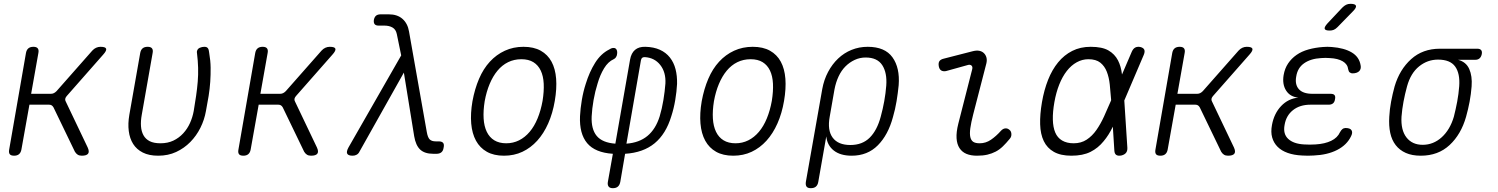

<svg xmlns="http://www.w3.org/2000/svg" viewBox="-20 -805 7840 1005"><path d="M54 10Q37 10 31 2Q25 -6 28 -22L116 -528Q119 -544 128.5 -552Q138 -560 155 -560Q171 -560 177.5 -552Q184 -544 181 -528L143 -314H246Q255 -314 262 -317.5Q269 -321 276 -328L463 -540Q472 -550 483 -555Q494 -560 506 -560Q532 -560 535.5 -550Q539 -540 520 -519L329 -302Q323 -295 321.5 -288Q320 -281 324 -274L439 -33Q449 -11 441 -0.5Q433 10 408 10Q395 10 386.5 4.5Q378 -1 372 -11L260 -243Q256 -250 250.5 -253.5Q245 -257 237 -257H134L92 -22Q89 -6 79.5 2Q70 10 54 10Z M714 -528Q717 -544 726.5 -552Q736 -560 753 -560Q769 -560 775.5 -552Q782 -544 779 -528L722 -204Q716 -171 718 -144Q720 -117 731 -97Q742 -77 763.5 -66Q785 -55 820 -55Q858 -55 887.5 -69Q917 -83 939 -107Q961 -131 974.5 -161Q988 -191 994 -224Q1001 -266 1006.5 -303.5Q1012 -341 1015 -377.5Q1018 -414 1017 -450.5Q1016 -487 1011 -528Q1011 -530 1010.5 -532.5Q1010 -535 1011 -537Q1014 -550 1026 -555Q1038 -560 1049 -560Q1058 -560 1062.5 -557.5Q1067 -555 1069.5 -550.5Q1072 -546 1073 -540.5Q1074 -535 1075 -528Q1082 -488 1082.5 -451Q1083 -414 1080.5 -377Q1078 -340 1072 -302.5Q1066 -265 1058 -224Q1050 -178 1029 -136Q1008 -94 976 -61.5Q944 -29 902 -9.5Q860 10 808 10Q760 10 727.5 -6.5Q695 -23 677 -51.5Q659 -80 654 -119Q649 -158 657 -204Z M1254 10Q1237 10 1231 2Q1225 -6 1228 -22L1316 -528Q1319 -544 1328.5 -552Q1338 -560 1355 -560Q1371 -560 1377.5 -552Q1384 -544 1381 -528L1343 -314H1446Q1455 -314 1462 -317.5Q1469 -321 1476 -328L1663 -540Q1672 -550 1683 -555Q1694 -560 1706 -560Q1732 -560 1735.5 -550Q1739 -540 1720 -519L1529 -302Q1523 -295 1521.5 -288Q1520 -281 1524 -274L1639 -33Q1649 -11 1641 -0.5Q1633 10 1608 10Q1595 10 1586.5 4.5Q1578 -1 1572 -11L1460 -243Q1456 -250 1450.5 -253.5Q1445 -257 1437 -257H1334L1292 -22Q1289 -6 1279.5 2Q1270 10 1254 10Z M1862 -12Q1857 -1 1847.5 4.5Q1838 10 1826 10Q1803 10 1797.5 -0.5Q1792 -11 1804 -33L2080 -515L2057 -627Q2052 -651 2034.5 -661Q2017 -671 1992 -671H1962Q1947 -671 1941 -678.5Q1935 -686 1937 -701Q1940 -716 1948.5 -723Q1957 -730 1973 -730H2015Q2060 -730 2087 -706Q2114 -682 2121 -640L2214 -114Q2219 -85 2229.5 -75Q2240 -65 2261 -65H2276Q2293 -65 2299.5 -57Q2306 -49 2302 -32Q2300 -16 2290.5 -8Q2281 0 2265 0H2248Q2203 0 2179.5 -22Q2156 -44 2148 -92L2094 -425Z M2618 10Q2565 10 2528.5 -10.5Q2492 -31 2471.5 -68.5Q2451 -106 2446.5 -158.5Q2442 -211 2453 -275Q2465 -340 2487.5 -392.5Q2510 -445 2544 -482Q2578 -519 2622.5 -539.5Q2667 -560 2720 -560Q2774 -560 2810.5 -539.5Q2847 -519 2867 -482Q2887 -445 2891 -393Q2895 -341 2884 -277Q2873 -212 2849.5 -159Q2826 -106 2792 -68.5Q2758 -31 2714.5 -10.5Q2671 10 2618 10ZM2630 -55Q2666 -55 2697 -70.5Q2728 -86 2752.5 -115Q2777 -144 2794 -185.5Q2811 -227 2820 -277Q2828 -327 2826 -367Q2824 -407 2810.5 -435.5Q2797 -464 2772 -479.5Q2747 -495 2709 -495Q2671 -495 2639.5 -479.5Q2608 -464 2584 -435Q2560 -406 2543 -365.5Q2526 -325 2517 -275Q2509 -225 2511.5 -184.5Q2514 -144 2528 -115Q2542 -86 2567.5 -70.5Q2593 -55 2630 -55Z M3188 180Q3171 180 3165 170.5Q3159 161 3162 146L3188 0Q3095 -6 3053.5 -55.5Q3012 -105 3016 -197Q3018 -237 3025.5 -281.5Q3033 -326 3046 -366Q3065 -428 3095 -476Q3125 -524 3169 -546Q3179 -553 3188 -554Q3197 -555 3202.5 -551Q3208 -547 3210 -538Q3212 -529 3209 -516Q3207 -510 3203.5 -504.5Q3200 -499 3192 -495Q3163 -482 3142 -447.5Q3121 -413 3108 -368Q3095 -327 3087 -281.5Q3079 -236 3077 -196Q3074 -129 3103.5 -93.5Q3133 -58 3201 -53L3278 -493Q3284 -527 3304 -544Q3324 -561 3358 -560Q3402 -559 3434 -544.5Q3466 -530 3486.5 -504Q3507 -478 3516 -443Q3525 -408 3524 -366Q3522 -326 3514.5 -281.5Q3507 -237 3494 -197Q3466 -104 3406.5 -55Q3347 -6 3252 0L3227 146Q3224 163 3214.5 171.5Q3205 180 3188 180ZM3335 -490 3259 -53Q3326 -58 3369 -93.5Q3412 -129 3433 -196Q3445 -236 3452.5 -281.5Q3460 -327 3463 -368Q3466 -427 3436 -465Q3406 -503 3355 -506Q3346 -506 3341.5 -502.5Q3337 -499 3335 -490Z M3818 10Q3765 10 3728.5 -10.5Q3692 -31 3671.5 -68.5Q3651 -106 3646.5 -158.5Q3642 -211 3653 -275Q3665 -340 3687.5 -392.5Q3710 -445 3744 -482Q3778 -519 3822.5 -539.5Q3867 -560 3920 -560Q3974 -560 4010.5 -539.5Q4047 -519 4067 -482Q4087 -445 4091 -393Q4095 -341 4084 -277Q4073 -212 4049.5 -159Q4026 -106 3992 -68.5Q3958 -31 3914.5 -10.5Q3871 10 3818 10ZM3830 -55Q3866 -55 3897 -70.5Q3928 -86 3952.5 -115Q3977 -144 3994 -185.5Q4011 -227 4020 -277Q4028 -327 4026 -367Q4024 -407 4010.5 -435.5Q3997 -464 3972 -479.5Q3947 -495 3909 -495Q3871 -495 3839.5 -479.5Q3808 -464 3784 -435Q3760 -406 3743 -365.5Q3726 -325 3717 -275Q3709 -225 3711.5 -184.5Q3714 -144 3728 -115Q3742 -86 3767.5 -70.5Q3793 -55 3830 -55Z M4224 180Q4208 180 4202 172Q4196 164 4198 148L4284 -339Q4293 -388 4314.5 -428.5Q4336 -469 4367 -498.5Q4398 -528 4437.5 -544Q4477 -560 4522 -560Q4612 -560 4651.5 -505Q4691 -450 4684 -359Q4680 -318 4673 -275.5Q4666 -233 4654 -192Q4629 -99 4575 -44.5Q4521 10 4438 10Q4379 10 4344.5 -17Q4310 -44 4305 -91L4263 148Q4260 164 4250.5 172Q4241 180 4224 180ZM4431 -46Q4494 -46 4532.5 -84.5Q4571 -123 4590 -194Q4601 -234 4608.5 -275.5Q4616 -317 4619 -357Q4624 -424 4598 -464Q4572 -504 4511 -504Q4481 -504 4454 -491.5Q4427 -479 4405.5 -457.5Q4384 -436 4369.5 -405Q4355 -374 4348 -337L4323 -194Q4310 -123 4338.5 -84.5Q4367 -46 4431 -46Z M4932 -433Q4917 -430 4907 -436Q4897 -442 4894 -458Q4891 -475 4897 -484.5Q4903 -494 4920 -498L5072 -537Q5092 -542 5106.5 -539Q5121 -536 5130.5 -526.5Q5140 -517 5143.5 -503.5Q5147 -490 5143 -473L5074 -206Q5063 -163 5059 -134Q5055 -105 5059 -87.5Q5063 -70 5074.5 -62.5Q5086 -55 5108 -55Q5140 -55 5167 -73.5Q5194 -92 5219 -120Q5230 -132 5242 -133Q5254 -134 5263 -126Q5273 -119 5274 -104Q5275 -89 5265 -78Q5247 -56 5229.5 -39Q5212 -22 5192 -11.5Q5172 -1 5148.5 4.5Q5125 10 5094 10Q5062 10 5039 0.5Q5016 -9 5002.5 -29.5Q4989 -50 4987 -81.5Q4985 -113 4996 -157L5069 -443Q5072 -456 5065 -462Q5058 -468 5047 -465Z M5881 -32Q5882 -15 5874 -5Q5866 5 5849 9Q5832 12 5823 6Q5814 0 5813 -16L5805 -142Q5784 -98 5757 -66Q5728 -30 5688 -10Q5648 10 5588 10Q5532 10 5496.5 -10Q5461 -30 5443.5 -66.5Q5426 -103 5424.5 -154.5Q5423 -206 5434 -270Q5445 -334 5466 -387Q5487 -440 5518.5 -478.5Q5550 -517 5592.5 -538.5Q5635 -560 5689 -560Q5749 -560 5782 -541Q5815 -522 5832 -489Q5848 -458 5853 -415L5904 -534Q5911 -550 5922 -556Q5933 -562 5949 -559Q5965 -555 5969.5 -545Q5974 -535 5967 -518L5865 -279ZM5796 -280V-283Q5793 -324 5789 -362Q5785 -400 5773.5 -429.5Q5762 -459 5739.5 -477Q5717 -495 5677 -495Q5645 -495 5616 -479Q5587 -463 5564 -433.5Q5541 -404 5524.5 -362.5Q5508 -321 5499 -270Q5490 -219 5491 -179Q5492 -139 5503.5 -111.5Q5515 -84 5539.5 -69.5Q5564 -55 5600 -55Q5639 -55 5668 -74Q5697 -93 5719 -124.5Q5741 -156 5759 -195.5Q5777 -235 5794 -275Z M6054 10Q6037 10 6031 2Q6025 -6 6028 -22L6116 -528Q6119 -544 6128.5 -552Q6138 -560 6155 -560Q6171 -560 6177.5 -552Q6184 -544 6181 -528L6143 -314H6246Q6255 -314 6262 -317.5Q6269 -321 6276 -328L6463 -540Q6472 -550 6483 -555Q6494 -560 6506 -560Q6532 -560 6535.5 -550Q6539 -540 6520 -519L6329 -302Q6323 -295 6321.5 -288Q6320 -281 6324 -274L6439 -33Q6449 -11 6441 -0.5Q6433 10 6408 10Q6395 10 6386.5 4.5Q6378 -1 6372 -11L6260 -243Q6256 -250 6250.5 -253.5Q6245 -257 6237 -257H6134L6092 -22Q6089 -6 6079.5 2Q6070 10 6054 10Z M7102 -463Q7104 -454 7102 -446Q7100 -438 7094.5 -432.5Q7089 -427 7080 -424Q7071 -421 7060 -421Q7055 -421 7051.5 -422.5Q7048 -424 7045 -426Q7042 -428 7040 -432.5Q7038 -437 7037 -442Q7034 -469 7008.5 -484Q6983 -499 6941 -501Q6930 -502 6918 -502Q6906 -502 6895 -501Q6841 -498 6806.5 -474Q6772 -450 6765 -405Q6757 -363 6778.5 -338.5Q6800 -314 6850 -314H6945Q6960 -314 6965.5 -307Q6971 -300 6968 -286Q6966 -271 6957.5 -264Q6949 -257 6935 -257H6839Q6784 -257 6748 -228.5Q6712 -200 6704 -151Q6695 -104 6723 -78Q6751 -52 6806 -49Q6821 -48 6836 -48Q6851 -48 6866 -49Q6915 -52 6948 -68Q6981 -84 6994 -113Q6997 -119 7000.5 -123Q7004 -127 7007 -129.5Q7010 -132 7014.5 -133.5Q7019 -135 7023 -135Q7035 -135 7043 -132Q7051 -129 7054.5 -123Q7058 -117 7057.5 -109.5Q7057 -102 7052 -92Q7030 -46 6979 -20Q6928 6 6856 9Q6841 10 6825.5 10Q6810 10 6796 9Q6753 7 6720.5 -4.5Q6688 -16 6667.5 -36.5Q6647 -57 6639 -85.5Q6631 -114 6638 -151Q6649 -211 6686 -250Q6723 -289 6776 -294Q6733 -298 6712 -331Q6691 -364 6699 -412Q6705 -447 6722.5 -473Q6740 -499 6766.5 -517.5Q6793 -536 6828.5 -546Q6864 -556 6905 -559Q6916 -560 6928 -560Q6940 -560 6951 -559Q7016 -554 7055.5 -530.5Q7095 -507 7102 -463ZM6981 -663Q6971 -653 6961.5 -649Q6952 -645 6940 -645Q6917 -645 6914 -654Q6911 -663 6928 -682L7006 -765Q7016 -775 7026 -780Q7036 -785 7049 -785Q7074 -785 7077.5 -775Q7081 -765 7062 -746Z M7702 -492H7612Q7654 -481 7670.5 -444Q7687 -407 7683 -353Q7680 -313 7672.5 -273Q7665 -233 7654 -194Q7628 -102 7568 -46Q7508 10 7417 10Q7371 10 7338.5 -4.5Q7306 -19 7285.5 -45.5Q7265 -72 7257 -109.5Q7249 -147 7252 -194Q7254 -233 7261.5 -273Q7269 -313 7280 -353Q7306 -441 7366.5 -495.5Q7427 -550 7517 -550H7713Q7727 -550 7733 -542.5Q7739 -535 7736 -521Q7733 -507 7724.5 -499.5Q7716 -492 7702 -492ZM7427 -47Q7455 -47 7480 -57Q7505 -67 7526.5 -86.5Q7548 -106 7564 -133Q7580 -160 7590 -194Q7600 -233 7607.5 -273Q7615 -313 7618 -353Q7623 -420 7597 -456.5Q7571 -493 7507 -493Q7452 -493 7408 -457.5Q7364 -422 7345 -353Q7334 -313 7326.5 -273Q7319 -233 7316 -194Q7312 -124 7342 -85.5Q7372 -47 7427 -47Z"/></svg>

Font: Maple Mono NL ExtraLight
Style: Italic
Weight: 275
Italic angle: -10°
Monospace: yes
Designer: subframe7536
Version: Version 7.000